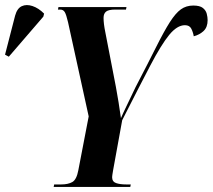

<svg xmlns="http://www.w3.org/2000/svg" viewBox="-139 -742 844 762"><path d="M74 0 76 -10H104Q131 -10 148 -19.5Q165 -29 172 -67L213 -280L131 -654Q124 -684 118 -694Q112 -704 100 -704H91L93 -714H363L361 -704H318Q292 -704 282 -696Q272 -688 272 -671Q272 -648 279 -614L321 -397Q326 -370 331.5 -336.5Q337 -303 341 -273Q349 -292 364.5 -324Q380 -356 399 -396Q449 -492 480.5 -555Q512 -618 535 -654Q558 -690 579 -705Q600 -720 628 -720Q654 -720 666 -710.5Q678 -701 681.5 -687.5Q685 -674 685 -662Q685 -634 669 -619Q653 -604 630 -598Q627 -615 620 -628.5Q613 -642 595 -642Q564 -642 532.5 -603.5Q501 -565 457.5 -482Q414 -399 346 -265L310 -67Q306 -44 306 -39Q306 -21 321.5 -15.5Q337 -10 362 -10H380L378 0ZM-104 -517 -119 -525 -79 -680Q-71 -709 -52.5 -717.5Q-34 -726 -10 -718Q14 -710 36 -688L33 -676Z"/></svg>

Font: Noto Serif Display ExtraCondensed
Style: Bold Italic
Weight: 700
Width: 2
Italic angle: -12°
Designer: Monotype Design Team
Foundry: Monotype Imaging Inc.
Version: Version 2.009